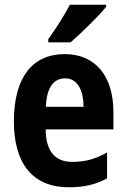

<svg xmlns="http://www.w3.org/2000/svg" viewBox="-20 -786 537 816"><path d="M431 -757V-766H277C254 -721 219 -667 185 -619V-606H280C327 -647 401 -719 431 -757ZM255 -556C117 -556 39 -456 39 -270C39 -92 118 10 273 10C338 10 388 -2 435 -28V-138C384 -109 340 -98 287 -98C213 -98 175 -144 174 -236H462V-309C462 -462 386 -556 255 -556ZM257 -453C308 -453 335 -405 335 -332H175C178 -417 210 -453 257 -453Z"/></svg>

Font: Noto Sans Arabic UI Cn
Style: Bold
Weight: 700
Width: 3
Designer: Monotype Design Team, Nadine Chahine and Nizar Qandah
Foundry: Monotype Imaging Inc.
Version: Version 2.010